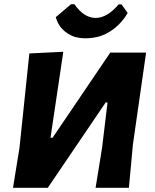

<svg xmlns="http://www.w3.org/2000/svg" viewBox="-20 -896 739 916"><path d="M560 -875 589 -834Q564 -790 524.5 -759.5Q485 -729 443 -719.5Q401 -710 361 -715Q321 -720 289.5 -746Q258 -772 246 -814L319 -876H335Q380 -811 435.5 -810.5Q491 -810 546 -875ZM42 0 73 -191 120 -641 282 -649 221 -239H231L506 -645H677L614 -206L595 0H436L467 -191L493 -407H484L208 0Z"/></svg>

Font: Alegreya Sans ExtraBold
Style: Italic
Weight: 800
Italic angle: -7°
Designer: Juan Pablo del Peral
Foundry: Huerta Tipografica
Version: Version 2.007